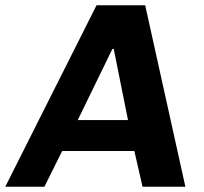

<svg xmlns="http://www.w3.org/2000/svg" viewBox="-66 -706 772 726"><path d="M635 0H473L442 -135H169L102 0H-46L299 -686H483ZM359 -521 228 -252H418L364 -521Z"/></svg>

Font: Chivo
Style: Bold Italic
Weight: 700
Italic angle: -8.05°
Designer: Hector Gatti
Foundry: Omnibus-Type
Version: Version 1.007